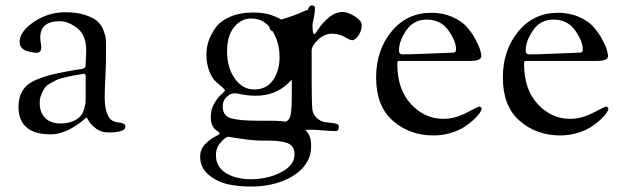

<svg xmlns="http://www.w3.org/2000/svg" viewBox="-20 -479 2296 706"><path d="M48 -85Q48 -121 63 -145.5Q78 -170 108.5 -183.5Q139 -197 172 -205Q205 -213 252 -221Q258 -222 261 -222.5Q264 -223 269 -223.5Q274 -224 278 -225Q285 -226 287.5 -227Q290 -228 292.5 -231.5Q295 -235 295 -241Q295 -251 296 -268.5Q297 -286 297 -293Q297 -350 264 -375.5Q231 -401 200 -401Q128 -401 128 -341Q128 -333 130 -321Q132 -309 132 -305Q132 -285 114 -285Q108 -285 99 -286.5Q90 -288 78.5 -291.5Q67 -295 59.5 -303.5Q52 -312 52 -324Q52 -363 104.5 -398.5Q157 -434 220 -434Q263 -434 293 -424Q323 -414 337.5 -401.5Q352 -389 360 -368.5Q368 -348 369 -336.5Q370 -325 370 -308Q370 -236 367.5 -194.5Q365 -153 365 -122Q365 -85 373 -63.5Q381 -42 392 -36Q403 -30 414 -29Q425 -28 433 -25Q441 -22 441 -13Q441 8 378 8Q352 8 333.5 -6Q315 -20 307 -33.5Q299 -47 298 -47Q297 -47 290 -40.5Q283 -34 270.5 -25Q258 -16 242.5 -7Q227 2 206.5 8.5Q186 15 166 15Q102 15 73 -15Q48 -40 48 -85ZM126 -100Q126 -66 146 -45.5Q166 -25 203 -25Q229 -25 247.5 -33Q266 -41 275 -51Q284 -61 289 -77.5Q294 -94 294.5 -103Q295 -112 295 -127V-199Q295 -208 288 -208Q286 -208 283 -207Q280 -206 278 -206Q255 -202 249 -201Q243 -200 221 -195Q199 -190 190.5 -186Q182 -182 166.5 -173.5Q151 -165 144.5 -155.5Q138 -146 132 -131.5Q126 -117 126 -100Z M716 97Q716 70 734 51.5Q752 33 770 24Q788 15 788 12Q788 10 783 6Q778 2 771.5 -3Q765 -8 760 -20Q755 -32 755 -47Q755 -77 768 -99Q781 -121 794 -132Q807 -143 807 -146Q807 -150 796.5 -159Q786 -168 773 -179.5Q760 -191 749.5 -217.5Q739 -244 739 -280Q739 -303 746.5 -326.5Q754 -350 771.5 -375.5Q789 -401 825.5 -417Q862 -433 912 -433Q951 -433 979 -423Q1007 -413 1020.5 -403Q1034 -393 1038 -393Q1046 -393 1089 -411Q1103 -417 1110 -438Q1117 -459 1125 -459Q1138 -459 1138 -451Q1138 -427 1131 -399.5Q1124 -372 1116 -360Q1104 -341 1075 -329Q1086 -299 1086 -279Q1086 -215 1038 -171Q990 -127 921 -127Q895 -127 871.5 -131.5Q848 -136 844 -136Q839 -136 831 -134Q823 -132 811 -120Q799 -108 799 -87Q799 -53 830 -44Q861 -35 933 -35H979Q1124 -35 1124 53Q1124 84 1117 100Q1098 149 1039 178Q980 207 902 207Q857 207 818 198.5Q779 190 747.5 164Q716 138 716 97ZM774 91Q774 135 811 157.5Q848 180 902 180Q964 180 1013.5 154.5Q1063 129 1063 89Q1063 71 1055 60Q1047 49 1028 44.5Q1009 40 994.5 39Q980 38 952 38H943Q911 38 865 31L820 24Q810 24 792 44Q774 64 774 91ZM815 -290Q815 -230 843.5 -190Q872 -150 915 -150Q960 -150 984 -184.5Q1008 -219 1008 -269Q1008 -325 980 -368Q952 -411 904 -411Q867 -411 841 -379.5Q815 -348 815 -290Z M971 -380Q971 -391 984.5 -396.5Q998 -402 1034.5 -413.5Q1071 -425 1103 -440Q1113 -444 1117 -444Q1130 -444 1130 -424Q1130 -420 1129.5 -411Q1129 -402 1129 -397Q1129 -376 1130 -367Q1131 -358 1132.5 -356Q1134 -354 1137 -354Q1139 -354 1152 -374Q1165 -394 1189 -414.5Q1213 -435 1242 -435Q1260 -435 1289 -416Q1310 -402 1310 -387Q1310 -369 1302 -355Q1294 -341 1286.5 -336Q1279 -331 1276 -331Q1268 -331 1247.5 -343Q1227 -355 1200 -355Q1173 -355 1149.5 -333Q1126 -311 1126 -293V-189Q1126 -153 1126.5 -130.5Q1127 -108 1127 -102.5Q1127 -97 1127.5 -93Q1128 -89 1128 -84Q1128 -63 1142 -48Q1156 -33 1175 -30Q1181 -29 1190 -28Q1199 -27 1204 -26.5Q1209 -26 1215 -24.5Q1221 -23 1223.5 -20Q1226 -17 1226 -13Q1226 3 1214 3Q1197 3 1168 0.5Q1139 -2 1129 -2Q1097 -2 1063 0.5Q1029 3 1025 3Q1015 3 1010 1Q1005 -1 1004 -3Q1003 -5 1003 -9Q1003 -22 1016 -26Q1042 -32 1047.5 -51.5Q1053 -71 1053 -135Q1053 -200 1052.5 -242Q1052 -284 1052 -295.5Q1052 -307 1051.5 -314Q1051 -321 1051 -326Q1051 -337 1048 -344Q1045 -351 1033.5 -357Q1022 -363 1001 -363Q1000 -363 996 -363.5Q992 -364 990 -364Q971 -364 971 -380Z M1363 -194Q1363 -294 1419.5 -363Q1476 -432 1566 -432Q1608 -432 1642.5 -417Q1677 -402 1696 -380.5Q1715 -359 1728 -335Q1741 -311 1745.5 -295.5Q1750 -280 1750 -273Q1750 -255 1709 -255H1482H1452Q1444 -255 1442.5 -253.5Q1441 -252 1441 -244Q1441 -150 1491.5 -96Q1542 -42 1610 -42Q1652 -42 1695.5 -64.5Q1739 -87 1741 -87Q1751 -87 1751 -78Q1751 -74 1744 -63.5Q1737 -53 1722 -39Q1707 -25 1687 -12Q1667 1 1637 10Q1607 19 1574 19Q1486 19 1424.5 -35Q1363 -89 1363 -194ZM1447 -293Q1447 -279 1460 -279Q1487 -279 1559 -282Q1631 -285 1636 -285Q1650 -285 1653.5 -287.5Q1657 -290 1657 -297Q1657 -327 1629 -367Q1601 -407 1549 -407Q1501 -407 1474 -367.5Q1447 -328 1447 -293Z M1829 -194Q1829 -294 1885.5 -363Q1942 -432 2032 -432Q2074 -432 2108.5 -417Q2143 -402 2162 -380.5Q2181 -359 2194 -335Q2207 -311 2211.5 -295.5Q2216 -280 2216 -273Q2216 -255 2175 -255H1948H1918Q1910 -255 1908.5 -253.5Q1907 -252 1907 -244Q1907 -150 1957.5 -96Q2008 -42 2076 -42Q2118 -42 2161.5 -64.5Q2205 -87 2207 -87Q2217 -87 2217 -78Q2217 -74 2210 -63.5Q2203 -53 2188 -39Q2173 -25 2153 -12Q2133 1 2103 10Q2073 19 2040 19Q1952 19 1890.5 -35Q1829 -89 1829 -194ZM1913 -293Q1913 -279 1926 -279Q1953 -279 2025 -282Q2097 -285 2102 -285Q2116 -285 2119.5 -287.5Q2123 -290 2123 -297Q2123 -327 2095 -367Q2067 -407 2015 -407Q1967 -407 1940 -367.5Q1913 -328 1913 -293Z"/></svg>

Font: OFL Sorts Mill Goudy TT
Style: Regular
Weight: 500
Version: Version 003.000